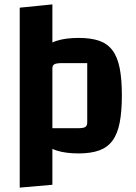

<svg xmlns="http://www.w3.org/2000/svg" viewBox="-20 -685 622 876"><path d="M339 15Q280 15 239 2Q198 -11 174.5 -41.5Q151 -72 140.5 -123Q130 -174 130 -250Q130 -325 140.5 -376Q151 -427 174.5 -456.5Q198 -486 239 -499Q280 -512 339 -512Q395 -512 432.5 -499Q470 -486 493 -455.5Q516 -425 526 -374.5Q536 -324 536 -250Q536 -176 526 -125Q516 -74 493 -43Q470 -12 432 1.5Q394 15 339 15ZM219 -100H335Q360 -100 369 -105.5Q378 -111 378 -127V-397H262Q238 -397 228.5 -392Q219 -387 219 -373ZM70 171V-650L219 -665V158Z"/></svg>

Font: Changa SemiBold
Style: Regular
Weight: 600
Designer: Eduardo Rodriguez Tunni
Foundry: Eduardo Rodriguez Tunni
Version: Version 3.002; ttfautohint (v1.8.2)